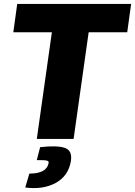

<svg xmlns="http://www.w3.org/2000/svg" viewBox="-20 -710 690 981"><path d="M630 -545H433L356 0H168L245 -545H48L68 -690H650ZM168 108 185 42Q271 32 311 45.5Q351 59 342 114Q329 190 264 225Q199 260 109 248L130 177Q217 177 228 125Q229 119 228 116Q227 113 220.5 111Q214 109 202 108.5Q190 108 168 108Z"/></svg>

Font: Exo 2.0 Extra Bold
Style: Italic
Weight: 800
Italic angle: -8°
Designer: Natanael Gama
Version: Version 1.001;PS 001.001;hotconv 1.0.70;makeotf.lib2.5.58329